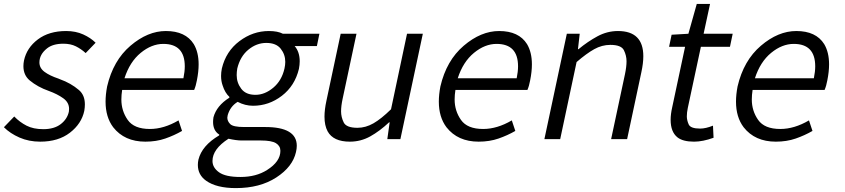

<svg xmlns="http://www.w3.org/2000/svg" viewBox="-68 -713 4331 984"><path d="M138 13Q80 13 32 -8Q-16 -29 -48 -61L5 -116Q33 -87 68 -69Q103 -51 154 -51Q210 -51 243.5 -77Q277 -103 285 -141L286 -155Q286 -188 256 -209.5Q226 -231 182 -247Q125 -267 84 -301Q52 -328 52 -374Q52 -388 55 -403Q69 -468 126 -511Q183 -554 271 -554Q320 -554 358.5 -536.5Q397 -519 422 -494L371 -441Q348 -462 321 -475.5Q294 -489 257 -489Q203 -489 173 -465Q134 -434 134 -393Q134 -364 160.5 -344.5Q187 -325 232 -310Q236 -309 239 -307Q295 -287 336 -252Q367 -226 367 -178Q367 -163 364 -145Q350 -79 290.5 -33Q231 13 138 13Z M677 13Q570 13 512 -61Q473 -113 473 -192Q473 -228 481 -270Q512 -403 600.5 -478.5Q689 -554 782 -554Q883 -554 925 -487Q950 -445 950 -383Q950 -346 941 -301Q936 -273 927 -252H558Q554 -226 554 -203Q554 -145 586.5 -98.5Q619 -52 700 -52Q772 -52 847 -96L865 -42Q825 -19 779 -3Q733 13 677 13ZM872 -312Q879 -346 879 -373Q879 -488 769 -488Q709 -488 653 -442Q597 -396 570 -312Z M1141 251Q1041 251 988 213Q946 183 946 132Q946 119 949 105Q967 33 1055 -19L1056 -23Q1024 -43 1024 -88Q1024 -99 1026 -112Q1042 -171 1107 -212L1108 -216Q1085 -237 1073 -275Q1065 -297 1065 -324Q1065 -342 1069 -362Q1090 -450 1159 -502Q1228 -554 1310 -554Q1355 -554 1382 -540H1569L1556 -477H1442Q1468 -447 1468 -399Q1468 -381 1464 -360Q1443 -273 1376.5 -222Q1310 -171 1229 -171Q1188 -171 1150 -191Q1112 -168 1099 -123L1097 -110Q1097 -92 1112 -77Q1127 -62 1183 -62H1291Q1453 -62 1453 34Q1453 49 1449 66Q1432 142 1348 196.5Q1264 251 1141 251ZM1241 -227Q1289 -227 1332.5 -263.5Q1376 -300 1390 -362Q1394 -380 1394 -396Q1394 -434 1370.5 -463.5Q1347 -493 1297 -493Q1247 -493 1205 -458.5Q1163 -424 1148 -362Q1145 -344 1145 -328Q1145 -289 1168.5 -258Q1192 -227 1241 -227ZM1164 194Q1245 194 1301 158Q1369 115 1369 60Q1369 35 1346.5 21Q1324 7 1269 7H1170Q1144 7 1103 -2Q1021 51 1021 112Q1021 146 1054.5 170Q1088 194 1164 194Z M1725 13Q1640 13 1611 -40Q1595 -70 1595 -115Q1595 -151 1605 -197L1678 -540H1759L1688 -207Q1680 -170 1680 -142Q1680 -113 1693.5 -85.5Q1707 -58 1764 -58Q1806 -58 1846 -81Q1886 -104 1936 -153L2018 -540H2099L1984 0H1917L1929 -86H1926Q1878 -41 1829.5 -14Q1781 13 1725 13Z M2385 13Q2278 13 2220 -61Q2181 -113 2181 -192Q2181 -228 2189 -270Q2220 -403 2308.5 -478.5Q2397 -554 2490 -554Q2591 -554 2633 -487Q2658 -445 2658 -383Q2658 -346 2649 -301Q2644 -273 2635 -252H2266Q2262 -226 2262 -203Q2262 -145 2294.5 -98.5Q2327 -52 2408 -52Q2480 -52 2555 -96L2573 -42Q2533 -19 2487 -3Q2441 13 2385 13ZM2580 -312Q2587 -346 2587 -373Q2587 -488 2477 -488Q2417 -488 2361 -442Q2305 -396 2278 -312Z M3146 0H3064L3135 -333Q3143 -371 3143 -399Q3143 -428 3129.5 -455.5Q3116 -483 3060 -483Q3017 -483 2977.5 -461Q2938 -439 2887 -395L2803 0H2722L2837 -540H2903L2894 -461H2897Q2944 -500 2994 -527Q3044 -554 3099 -554Q3229 -554 3229 -425Q3229 -389 3219 -343Z M3489 13Q3432 13 3404 -9Q3369 -37 3369 -99Q3369 -128 3377 -163L3443 -473H3361L3374 -535L3460 -540L3503 -693H3571L3538 -540H3687L3673 -473H3524L3457 -160Q3452 -136 3452 -117Q3452 -97 3461.5 -75.5Q3471 -54 3520 -54Q3549 -54 3586 -69L3589 -7Q3534 13 3489 13Z M3908 13Q3801 13 3743 -61Q3704 -113 3704 -192Q3704 -228 3712 -270Q3743 -403 3831.5 -478.5Q3920 -554 4013 -554Q4114 -554 4156 -487Q4181 -445 4181 -383Q4181 -346 4172 -301Q4167 -273 4158 -252H3789Q3785 -226 3785 -203Q3785 -145 3817.5 -98.5Q3850 -52 3931 -52Q4003 -52 4078 -96L4096 -42Q4056 -19 4010 -3Q3964 13 3908 13ZM4103 -312Q4110 -346 4110 -373Q4110 -488 4000 -488Q3940 -488 3884 -442Q3828 -396 3801 -312Z"/></svg>

Font: l_WÎeÑOS 300W
Style: Regular
Weight: 300
Designer: R?O
Version: Version 2.00 June 21, 2023